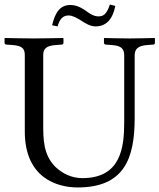

<svg xmlns="http://www.w3.org/2000/svg" viewBox="-20 -814 701 844"><path d="M321 10C526 10 572 -117 572 -295V-570C572 -598 586 -613 627 -616L653 -618C658 -618 661 -621 661 -626V-645L659 -647C659 -647 585 -645 549 -645C510 -645 439 -647 439 -647L437 -645V-626C437 -621 441 -618 445 -618L472 -616C512 -613 526 -601 526 -570V-277C526 -165 511 -31 342 -31C294 -31 253 -52 223 -81C170 -134 170 -204 170 -269V-572C170 -600 184 -613 225 -616L251 -618C256 -618 259 -621 259 -626V-645L257 -647C257 -647 164 -645 128 -645C89 -645 2 -647 2 -647L0 -645V-626C0 -621 4 -618 8 -618L35 -616C74 -613 89 -603 89 -572V-236C89 -32 231 10 321 10ZM413 -742C394 -742 377 -752 361 -764C341 -778 319 -792 289 -792C246 -792 223 -762 209 -703L233 -698C243 -731 256 -746 282 -746C299 -746 318 -735 336 -724C357 -710 378 -698 400 -698C446 -698 475 -728 487 -788L463 -794C449 -752 435 -742 413 -742Z"/></svg>

Font: Linux Libertine O C
Style: Regular
Weight: 400
Designer: Philipp H. Poll
Foundry: Philipp H. Poll
Version: Version 4.0.3